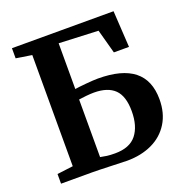

<svg xmlns="http://www.w3.org/2000/svg" viewBox="-133 -864 955 990"><g transform="rotate(-20 345.0 -369.0)"><path d="M321 3Q237 0 205.5 0H37V-53L124.5 -64V-674L38 -687.5V-743H595.5L607.5 -543H524.5L488.5 -675L273 -684.5V-433.5Q289.5 -436.5 333.5 -440.5Q377.5 -444.5 400 -444.5Q532 -444.5 597.5 -392.5Q663 -340.5 663 -235.5Q663 -160 629.2 -105.5Q595.5 -51 535.5 -22.8Q475.5 5.5 397.5 5.5Q377 5.5 321 3ZM507.5 -227Q507.5 -309.5 469.8 -346.5Q432 -383.5 356.5 -383.5Q339 -383.5 313.2 -381Q287.5 -378.5 273 -376V-60Q292 -56 309 -53.8Q326 -51.5 353 -51.5Q433.5 -51.5 470.5 -98.2Q507.5 -145 507.5 -227Z"/></g></svg>

Font: Merriweather Text
Style: Bold
Weight: 700
Designer: Eben Sorkin
Foundry: Eben Sorkin
Version: Version 2.100